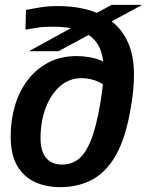

<svg xmlns="http://www.w3.org/2000/svg" viewBox="-20 -762 606 791"><path d="M221 -551H99L272 -646Q239 -652 197 -652Q158 -652 134 -648Q110 -644 85 -640L87 -721Q117 -727 148.5 -732Q180 -737 216 -737Q311 -737 379 -709L440 -742H566L440 -674Q484 -640 508 -585.5Q532 -531 532 -454Q532 -423 528.5 -388Q525 -353 518 -313Q498 -196 459 -125.5Q420 -55 362 -23Q304 9 227 9Q171 9 125 -11.5Q79 -32 51.5 -78Q24 -124 24 -200Q24 -267 41.5 -326.5Q59 -386 94 -432Q129 -478 179.5 -504.5Q230 -531 296 -531Q322 -531 350.5 -526Q379 -521 405 -509Q397 -584 345 -618ZM147 -192Q147 -139 170 -111.5Q193 -84 236 -84Q273 -84 302 -105.5Q331 -127 353.5 -181.5Q376 -236 393 -335Q400 -378 404 -415Q383 -428 360.5 -434Q338 -440 316 -440Q265 -440 227 -406.5Q189 -373 168 -317Q147 -261 147 -192Z"/></svg>

Font: Georama SemiBold
Style: Italic
Weight: 600
Italic angle: -9°
Designer: Jean-Baptiste Levee
Foundry: Production Type
Version: Version 1.000